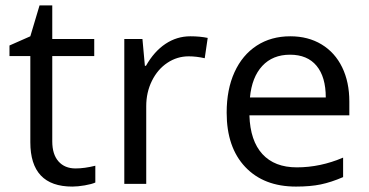

<svg xmlns="http://www.w3.org/2000/svg" viewBox="-20 -679 1362 709"><path d="M173 -157V-472H328V-535H173V-659H126L92 -545L15 -511V-472H92V-154Q92 10 247 10Q267 10 293 5.5Q319 1 332 -5V-67Q292 -57 259 -57Q219 -57 196 -83Q173 -109 173 -157Z M519 -436H515L506 -535H439V0H520V-287Q520 -338 541 -380.5Q562 -423 598 -447Q634 -471 677 -471Q705 -471 736 -464L747 -539Q718 -545 683 -545Q633 -545 591 -517Q549 -489 519 -436Z M1247 -25V-97Q1163 -61 1076 -61Q994 -61 949 -110Q904 -159 901 -253H1270V-304Q1270 -376 1243.5 -430.5Q1217 -485 1167.5 -515Q1118 -545 1052 -545Q981 -545 928 -510.5Q875 -476 846 -412.5Q817 -349 817 -263Q817 -135 885.5 -62.5Q954 10 1073 10Q1126 10 1164.5 2Q1203 -6 1247 -25ZM1183 -319H903Q910 -394 948.5 -435.5Q987 -477 1051 -477Q1115 -477 1149 -436Q1183 -395 1183 -319Z"/></svg>

Font: OpenSansMMV
Style: Regular
Weight: 400
Designer: Steve Matteson
Foundry: Ascender Corporation
Version: Version 4.000